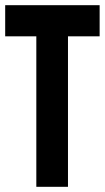

<svg xmlns="http://www.w3.org/2000/svg" viewBox="-20 -720 404 740"><path d="M0 -700H364V-580H242V0H120V-580H0Z"/></svg>

Font: Tschichold
Style: Bold
Weight: 700
Designer: Peter Wiegel
Foundry: Peter Wiegel
Version: Version 1.000; ttfautohint (v1.3)